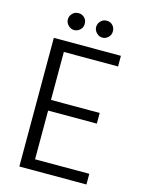

<svg xmlns="http://www.w3.org/2000/svg" viewBox="-127 -934 757 1009"><g transform="rotate(15 251.5 -429.5)"><path d="M445 -642C445 -642 445 -700 445 -700C445 -700 80 -700 80 -700C80 -700 80 0 80 0C80 0 445 0 445 0C445 0 445 -58 445 -58C445 -58 150 -58 150 -58C150 -58 150 -323 150 -323C150 -323 415 -323 415 -323C415 -323 415 -381 415 -381C415 -381 150 -381 150 -381C150 -381 150 -642 150 -642C150 -642 445 -642 445 -642ZM172 -767C172 -767 172 -767 172 -767C185 -767 196 -772 205 -781C214 -790 218 -800 218 -813C218 -813 218 -813 218 -813C218 -826 214 -837 205 -846C196 -855 185 -859 172 -859C172 -859 172 -859 172 -859C159 -859 149 -855 140 -846C131 -837 126 -826 126 -813C126 -813 126 -813 126 -813C126 -800 131 -790 140 -781C149 -772 159 -767 172 -767ZM326 -767C326 -767 326 -767 326 -767C339 -767 349 -772 358 -781C367 -790 371 -800 371 -813C371 -813 371 -813 371 -813C371 -826 367 -837 358 -846C349 -855 339 -859 326 -859C326 -859 326 -859 326 -859C313 -859 303 -855 294 -846C285 -837 280 -826 280 -813C280 -813 280 -813 280 -813C280 -800 285 -790 294 -781C303 -772 313 -767 326 -767Z"/></g></svg>

Font: wox.body
Style: Regular
Weight: 500
Designer: Ninad Kale (Devanagari), Jonny Pinhorn (Latin)
Foundry: Indian Type Foundry
Version: ""